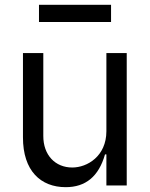

<svg xmlns="http://www.w3.org/2000/svg" viewBox="-20 -764 617 791"><path d="M140.6 -744.3V-673.3H437.5V-744.3ZM250.7 7.1C332.7 7.1 386.7 -36.9 412.6 -127.8H418.3V0H502.1V-545.5H418.3V-223C418 -120.7 339.8 -73.9 277.7 -73.9C207.7 -73.9 158 -125 158.4 -204.5V-545.5H74.6V-198.9C74.2 -59.7 148.1 7.1 250.7 7.1Z"/></svg>

Font: Riot Sans 2.0
Style: Regular
Weight: 400
Designer: Rasmus Andersson
Foundry: rsms
Version: Version 3.006;hotconv 1.0.109;makeotfexe 2.5.65596